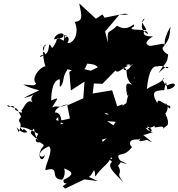

<svg xmlns="http://www.w3.org/2000/svg" viewBox="-20 -977 1046 1127"><path d="M735 -891 676 -890 594 -873 581 -892 543 -867 445 -957C459 -885 471 -855 419 -848C450 -774 405 -717 376 -725C405 -773 333 -778 374 -709C362 -769 348 -766 379 -765C317 -781 396 -757 297 -746C302 -780 372 -807 354 -738C292 -770 333 -748 286 -695C252 -754 285 -667 237 -655C195 -621 223 -671 245 -650C247 -695 214 -642 248 -712C236 -726 245 -673 234 -708C227 -677 239 -588 253 -580C252 -614 150 -528 192 -486C182 -471 169 -477 116 -481C138 -468 176 -455 210 -447C123 -405 89 -391 161 -413C210 -442 130 -403 183 -367C140 -412 124 -345 105 -329C130 -291 44 -350 71 -330C57 -383 31 -329 23 -361C89 -326 69 -364 104 -292C69 -250 123 -277 90 -201C56 -272 96 -181 141 -202C97 -247 132 -184 98 -231C132 -229 156 -219 205 -191C217 -208 159 -132 215 -142C165 -194 143 -192 180 -222C192 -110 265 -145 224 -106C192 -52 234 -12 244 -73C230 -33 172 -76 267 -118C299 -98 237 5 248 22C336 -6 271 70 337 77C358 87 372 4 346 8C401 27 427 44 353 79C348 121 402 77 348 116L362 130L475 76L553 86L501 61C526 54 535 -19 539 60C579 0 607 -2 633 -54C655 -35 603 -56 638 -27C600 1 663 48 706 95C650 26 706 56 673 -5C724 -54 635 -30 726 -15C687 -34 684 -32 676 -50C666 -87 706 -48 755 -114C741 -122 726 -163 792 -158C830 -180 755 -131 842 -156C880 -139 889 -130 819 -186C819 -186 816 -179 878 -202C847 -199 836 -261 842 -234C878 -230 883 -180 835 -224C916 -229 880 -269 888 -229C942 -238 944 -235 934 -213C946 -250 990 -218 950 -314C954 -306 980 -358 950 -373C988 -311 978 -356 978 -356C952 -353 902 -414 904 -370C863 -439 888 -446 944 -448C954 -496 952 -520 962 -452C1019 -459 1025 -510 955 -473C940 -501 922 -510 946 -520C921 -485 872 -477 842 -454C853 -576 884 -592 905 -587C940 -600 963 -565 933 -592C982 -547 984 -626 911 -548C947 -612 961 -596 967 -657C899 -693 960 -736 946 -721C982 -759 900 -690 928 -688C978 -750 973 -755 981 -821C921 -717 963 -712 941 -717C938 -727 874 -703 844 -708C893 -711 787 -705 878 -764C786 -757 835 -826 850 -776C773 -815 840 -874 827 -868C797 -848 837 -820 839 -800C791 -804 721 -798 767 -823C771 -858 739 -782 667 -826C613 -771 610 -815 613 -727L597 -792L680 -890L713 -897ZM443 -189 427 -292C292 -251 300 -275 322 -289C315 -236 410 -263 299 -241C349 -207 355 -320 302 -317C307 -343 336 -356 385 -367C312 -334 326 -364 286 -346C314 -398 338 -412 280 -387C282 -457 295 -500 323 -510C343 -524 320 -456 337 -471C359 -500 346 -529 373 -563C372 -573 372 -572 445 -554C486 -549 511 -649 489 -650C430 -576 525 -623 554 -582L513 -562L427 -582L387 -555L396 -446L476 -498L469 -400L375 -358C385 -309 395 -259 404 -209ZM566 -224 532 -141 567 -154 608 -166 651 -238 609 -266 685 -260 700 -365 668 -353 638 -447 524 -428 531 -487 581 -485 659 -564C672 -536 705 -593 762 -598C780 -581 758 -559 771 -516C753 -523 814 -555 789 -612C756 -588 722 -587 721 -596C782 -614 719 -535 700 -579C745 -578 700 -531 755 -480C738 -485 707 -510 727 -414C717 -402 754 -447 734 -424C705 -328 731 -320 738 -380C699 -365 614 -279 594 -313C673 -307 585 -251 666 -274C599 -168 640 -195 583 -144C557 -207 646 -209 591 -206Z"/></svg>

Font: Hussar Lance
Style: ExBdObl
Weight: 700
Foundry: Cannot Into Space Fonts, PlusOne Fonts
Version: Version 2.270